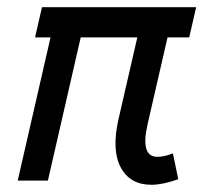

<svg xmlns="http://www.w3.org/2000/svg" viewBox="-20 -508 582 540"><path d="M405.8 11.7Q345.2 11.7 319.3 -37.6Q293.5 -86.9 313.5 -173.8L366.2 -402.8H207L114.7 0H29.8L122.1 -402.8H78.6L98.1 -487.8H531.7L512.2 -402.8H451.2L395 -158.2Q374 -66.9 422.9 -66.9Q441.4 -66.9 466.3 -76.7L481.4 -3.9Q437.5 11.7 405.8 11.7Z"/></svg>

Font: HK Grotesk SmBold Legacy Italic
Style: Regular
Weight: 600
Italic angle: -13°
Designer: Alfredo Marco Pradil
Foundry: Hanken Design Co.
Version: Version 2.022;PS 002.022;hotconv 1.0.88;makeotf.lib2.5.64775